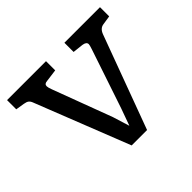

<svg xmlns="http://www.w3.org/2000/svg" viewBox="-133 -624 767 767"><g transform="rotate(-45 250.5 -240.0)"><path d="M513 -480V-428L474 -422Q454 -419 445 -395L299 0H212L55 -399Q51 -410 44.5 -415Q38 -420 25 -422L-12 -428V-480H208V-428L155 -421Q139 -420 139 -407Q139 -400 145 -384L239 -133L261 -62L287 -134L371 -384Q377 -402 377 -407Q377 -420 357 -423L312 -428V-480Z"/></g></svg>

Font: Enriqueta
Style: Regular
Weight: 400
Designer: Viviana Monsalve, Gustavo Ibarra
Foundry: 72Puntos
Version: Version 2.000